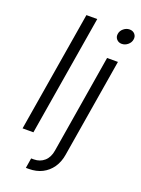

<svg xmlns="http://www.w3.org/2000/svg" viewBox="-173 -810 799 1089"><g transform="rotate(20 227.0 -265.5)"><path d="M220.2 -727.5 99.6 0H34.2L154.8 -727.5ZM348.1 -539.1H413.6L314.9 57.1Q307.6 102.5 284.7 135.5Q261.7 168.5 226.6 186.3Q191.4 204.1 146 204.1H128.4L138.2 143.6H153.8Q191.4 143.6 217.3 120.8Q243.2 98.1 250 55.7ZM397.9 -642.6Q378.9 -642.6 366.9 -656.2Q355 -669.9 358.4 -689Q361.3 -708 377.7 -721.4Q394 -734.9 413.6 -734.9Q433.6 -734.9 445.3 -721.4Q457 -708 453.6 -689Q450.7 -669.9 434.3 -656.2Q418 -642.6 397.9 -642.6Z"/></g></svg>

Font: Inter 18pt Light
Style: Italic
Weight: 300
Italic angle: -9.3988°
Designer: Rasmus Andersson
Foundry: rsms
Version: Version 4.001;git-66647c0bb